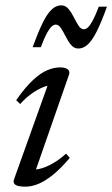

<svg xmlns="http://www.w3.org/2000/svg" viewBox="-20 -688 420 718"><path d="M32.5 -17.5 162.5 -380.5 177 -369.5Q161 -370 140.2 -361.5Q119.5 -353 97.5 -337.2Q75.5 -321.5 55.5 -299L40.5 -313.5Q75 -362.5 103.8 -389Q132.5 -415.5 157.5 -425.8Q182.5 -436 205 -436Q224 -436 233.2 -428.8Q242.5 -421.5 238 -408.5L108 -35.5L99.5 -54.5Q116 -52.5 137.2 -59Q158.5 -65.5 181.8 -79.5Q205 -93.5 227 -113.5L241 -97.5Q206 -56.5 176.5 -33Q147 -9.5 122.2 0.2Q97.5 10 75 10Q47.5 10 37.5 3Q27.5 -4 32.5 -17.5ZM380 -663Q360 -607.5 343 -573Q326 -538.5 309.2 -522.5Q292.5 -506.5 273 -506.5Q257 -506.5 245.8 -520Q234.5 -533.5 225.8 -551.2Q217 -569 208.2 -582.5Q199.5 -596 188.5 -596Q181.5 -596 173.8 -589.5Q166 -583 156 -565Q146 -547 132.5 -511.5H102Q122.5 -567.5 139.2 -601.8Q156 -636 172.8 -652Q189.5 -668 209 -668Q225 -668 236.2 -654.5Q247.5 -641 256.2 -623.2Q265 -605.5 273.8 -592Q282.5 -578.5 293.5 -578.5Q300.5 -578.5 308.2 -585Q316 -591.5 326 -609.8Q336 -628 349.5 -663Z"/></svg>

Font: Newsreader 18pt
Style: Italic
Weight: 400
Italic angle: -17°
Version: Version 1.003